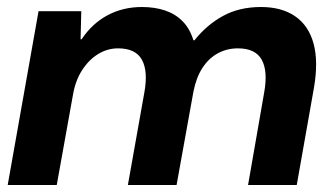

<svg xmlns="http://www.w3.org/2000/svg" viewBox="-20 -528 951 548"><path d="M2 0 90 -496H212L210 -416H213Q243 -461 287 -484.5Q331 -508 385 -508Q422 -508 451.5 -498Q481 -488 501.5 -467Q522 -446 532 -413H535Q570 -457 616.5 -482.5Q663 -508 725 -508Q784 -508 822.5 -481.5Q861 -455 875 -403.5Q889 -352 876 -277L827 0H688L734 -264Q745 -325 727 -357.5Q709 -390 659 -390Q628 -390 602 -376Q576 -362 558 -334.5Q540 -307 532 -266L484 0H345L392 -264Q403 -325 385 -357.5Q367 -390 317 -390Q287 -390 260.5 -374Q234 -358 214.5 -328Q195 -298 188 -256L142 0Z"/></svg>

Font: DM Sans 36pt ExtraBold
Style: Italic
Weight: 800
Italic angle: -10°
Designer: Colophon Foundry, Jonny Pinhorn
Foundry: Colophon Foundry
Version: Version 4.004;gftools[0.9.30]